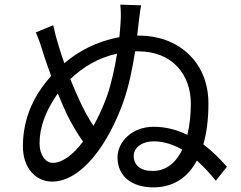

<svg xmlns="http://www.w3.org/2000/svg" viewBox="-20 -800 1040 830"><path d="M640 -61C587 -61 558 -86 558 -126C558 -157 587 -189 646 -189C690 -189 731 -174 768 -153C741 -98 700 -61 640 -61ZM443 -386C426 -339 406 -295 384 -256C362 -289 342 -326 324 -365C313 -389 299 -421 284 -458C338 -510 406 -551 486 -568C476 -506 462 -441 443 -386ZM230 -396C244 -362 258 -329 270 -304C291 -262 315 -221 339 -188C296 -131 250 -96 208 -96C177 -96 151 -130 151 -180C151 -250 177 -317 221 -383ZM573 -646 579 -698C582 -719 585 -753 590 -777L500 -780C503 -751 503 -732 501 -698C500 -680 498 -660 496 -639C399 -622 320 -579 258 -527C239 -581 221 -639 210 -691L135 -660C152 -621 160 -593 171 -557C179 -532 190 -503 201 -472C187 -456 174 -439 162 -423C114 -357 79 -270 79 -168C79 -73 135 -15 205 -15C335 -15 451 -183 514 -362C538 -431 553 -506 564 -578H578C724 -578 805 -479 805 -351C805 -305 800 -259 790 -217C747 -238 698 -252 644 -252C552 -252 488 -188 488 -119C488 -39 549 10 643 10C731 10 793 -34 831 -106C865 -76 892 -44 913 -19L961 -79C935 -109 901 -144 859 -176C874 -227 881 -287 881 -353C881 -538 744 -646 583 -646Z"/></svg>

Font: Source Han Sans CN Regular
Style: Regular
Weight: 400
Designer: Ryoko NISHIZUKA (kana & ideographs); Paul D. Hunt (Latin, Greek & Cyrillic); Wenlong ZHANG (bopomofo); Sandoll Communica
Foundry: Adobe Systems Incorporated
Version: Version 1.004;PS 1.004;hotconv 1.0.82;makeotf.lib2.5.63406